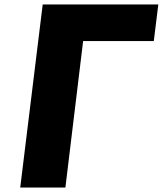

<svg xmlns="http://www.w3.org/2000/svg" viewBox="-20 -845 733 865"><path d="M354.5 -660 274.6 0H71.1L172.4 -825H693.2L672.9 -660Z"/></svg>

Font: Hussar
Style: BdSuprExtOblOne
Weight: 700
Foundry: Cannot Into Space Fonts
Version: Version 2.00